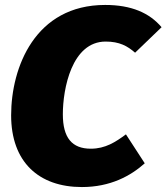

<svg xmlns="http://www.w3.org/2000/svg" viewBox="-20 -736 673 776"><path d="M405 -716C122 -716 25 -464 25 -270C25 -81 137 20 311 20C426 20 508 -25 565 -76L489 -193C447 -162 406 -135 347 -135C271 -135 234 -179 234 -274C234 -377 270 -568 407 -568C463 -568 495 -550 526 -523L633 -626C584 -684 511 -716 405 -716Z"/></svg>

Font: Fira Sans Heavy
Style: Italic
Weight: 900
Italic angle: -8°
Designer: bBox Type GmbH & Carrois Corporate GbR & Edenspiekermann AG
Foundry: bBox Type GmbH & Carrois Corporate GbR & Edenspiekermann AG
Version: Version 4.301;PS 004.301;hotconv 1.0.88;makeotf.lib2.5.64775